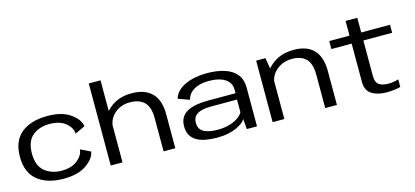

<svg xmlns="http://www.w3.org/2000/svg" viewBox="-64 -1276 3836 1774"><g transform="rotate(-15 1854.0 -389.0)"><path d="M375 5.5Q515 5.5 594.8 -52Q674.5 -109.5 682 -172L586.5 -218.5Q583 -162 526.5 -116.5Q470 -71 375 -71Q278.5 -71 213.5 -124.5Q148.5 -178 148.5 -294Q148.5 -412 212.8 -464.8Q277 -517.5 375 -517.5Q471 -517.5 527 -472.8Q583 -428 586.5 -368.5L682 -413.5Q674.5 -478.5 595 -536.2Q515.5 -594 375 -594Q216.5 -594 125 -520Q33.5 -446 33.5 -294Q33.5 -143.5 125 -69Q216.5 5.5 375 5.5Z M823.5 0H936V-785H823.5ZM1329 0H1441V-325Q1441 -459.5 1374.8 -527.2Q1308.5 -595 1181.5 -595Q1046.5 -595 962.8 -518.2Q879 -441.5 879 -362L933.5 -320.5Q933.5 -407.5 994 -463Q1054.5 -518.5 1144 -518.5Q1232.5 -518.5 1280.8 -471.8Q1329 -425 1329 -318.5Z M1842.5 6Q1902 6 1949 -4.2Q1996 -14.5 2030.5 -30.5Q2065 -46.5 2086.8 -64.2Q2108.5 -82 2117 -98.5L2125 0H2222.5V-372Q2222.5 -447.5 2184 -496.5Q2145.5 -545.5 2073.2 -570Q2001 -594.5 1899 -594.5Q1842 -594.5 1789.5 -584.5Q1737 -574.5 1694.2 -555Q1651.5 -535.5 1621.8 -506Q1592 -476.5 1580 -436L1688 -397Q1698.5 -438.5 1728 -466Q1757.5 -493.5 1801.5 -507Q1845.5 -520.5 1900 -520.5Q1964 -520.5 2011 -504.8Q2058 -489 2084 -458Q2110 -427 2110 -380V-347H1843Q1783.5 -347 1733.5 -338Q1683.5 -329 1647.2 -309Q1611 -289 1591.2 -255.8Q1571.5 -222.5 1571.5 -173.5Q1571.5 -123 1591.2 -88.5Q1611 -54 1647.5 -33Q1684 -12 1733.5 -3Q1783 6 1842.5 6ZM1863 -63.5Q1826.5 -63.5 1794.2 -69Q1762 -74.5 1737.2 -87Q1712.5 -99.5 1698.8 -121.2Q1685 -143 1685 -177Q1685 -210 1698.8 -231.8Q1712.5 -253.5 1736.8 -265.2Q1761 -277 1792.5 -282Q1824 -287 1859 -287H2108V-166Q2095.5 -141 2062.8 -117.2Q2030 -93.5 1979.8 -78.5Q1929.5 -63.5 1863 -63.5Z M2372 0H2484V-449.5L2461 -588.5H2372ZM2875 0H2987V-323.5Q2987 -458 2923 -526.5Q2859 -595 2732 -595Q2597 -595 2511 -518.2Q2425 -441.5 2425 -362L2479.5 -320.5Q2479.5 -407.5 2542.2 -463Q2605 -518.5 2694.5 -518.5Q2782.5 -518.5 2828.8 -471.8Q2875 -425 2875 -318.5Z M3461.5 7Q3532 7 3595.5 -8.5V-81.5Q3547 -66.5 3497.5 -66.5Q3441 -66.5 3409 -88.5Q3377 -110.5 3377 -175V-512H3652.5V-588.5H3377V-729H3265V-588.5H3071V-512H3265V-148.5Q3265 -60.5 3322.2 -26.8Q3379.5 7 3461.5 7Z"/></g></svg>

Font: Anybody Expanded
Style: Regular
Weight: 400
Width: 7
Version: Version 1.113;gftools[0.9.25]